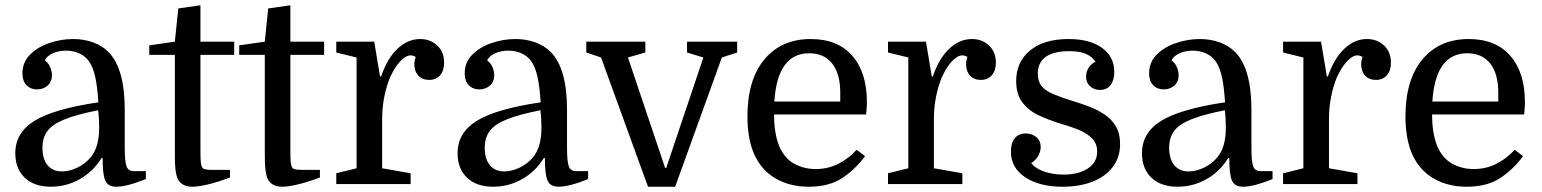

<svg xmlns="http://www.w3.org/2000/svg" viewBox="-20 -698 5846 728"><path d="M38 -117Q38 -195 111 -240Q184 -285 353 -310Q349 -369 342 -402Q335 -435 324 -455Q310 -481 285 -493.5Q260 -506 231 -506Q203 -506 180.5 -496Q158 -486 150 -469Q164 -459 170.5 -443Q177 -427 177 -413Q177 -388 160.5 -373.5Q144 -359 120 -359Q96 -359 80.5 -375Q65 -391 65 -420Q65 -462 94 -491Q123 -520 167.5 -535Q212 -550 257 -550Q298 -550 332.5 -537.5Q367 -525 391 -501Q453 -439 453 -281V-136Q453 -87 459.5 -68Q466 -49 488 -49H533V-19Q461 10 421 10Q390 10 379.5 -12.5Q369 -35 369 -99H365Q334 -48 283 -19Q232 10 173 10Q110 10 74 -24Q38 -58 38 -117ZM215 -48Q243 -48 273.5 -62.5Q304 -77 325 -103Q341 -123 348.5 -150.5Q356 -178 356 -215Q356 -232 355 -248.5Q354 -265 352 -280Q271 -264 225 -245.5Q179 -227 160 -201.5Q141 -176 141 -138Q141 -95 160.5 -71.5Q180 -48 215 -48Z M546 -490V-526L643 -540L656 -666L740 -678V-540H868V-490H740V-133Q740 -99 741 -86.5Q742 -74 745 -66Q748 -59 756 -56.5Q764 -54 782 -54H852V-25Q804 -7 767.5 1.5Q731 10 709 10Q664 10 651 -27Q647 -39 645 -58Q643 -77 643 -114V-490Z M887 -490V-526L984 -540L997 -666L1081 -678V-540H1209V-490H1081V-133Q1081 -99 1082 -86.5Q1083 -74 1086 -66Q1089 -59 1097 -56.5Q1105 -54 1123 -54H1193V-25Q1145 -7 1108.5 1.5Q1072 10 1050 10Q1005 10 992 -27Q988 -39 986 -58Q984 -77 984 -114V-490Z M1556 -482Q1552 -485 1546.5 -486.5Q1541 -488 1536 -488Q1524 -488 1510 -477Q1496 -466 1483 -447.5Q1470 -429 1459 -405Q1445 -371 1437 -330.5Q1429 -290 1429 -247V-60L1537 -41V0H1255V-41L1332 -60V-480L1255 -499V-540H1399L1421 -408H1425Q1448 -476 1487 -513Q1526 -550 1573 -550Q1612 -550 1638 -525.5Q1664 -501 1664 -460Q1664 -430 1648.5 -412.5Q1633 -395 1607 -395Q1581 -395 1566 -411.5Q1551 -428 1551 -455Q1551 -461 1552 -466.5Q1553 -472 1556 -482Z M1715 -117Q1715 -195 1788 -240Q1861 -285 2030 -310Q2026 -369 2019 -402Q2012 -435 2001 -455Q1987 -481 1962 -493.5Q1937 -506 1908 -506Q1880 -506 1857.5 -496Q1835 -486 1827 -469Q1841 -459 1847.5 -443Q1854 -427 1854 -413Q1854 -388 1837.5 -373.5Q1821 -359 1797 -359Q1773 -359 1757.5 -375Q1742 -391 1742 -420Q1742 -462 1771 -491Q1800 -520 1844.5 -535Q1889 -550 1934 -550Q1975 -550 2009.5 -537.5Q2044 -525 2068 -501Q2130 -439 2130 -281V-136Q2130 -87 2136.5 -68Q2143 -49 2165 -49H2210V-19Q2138 10 2098 10Q2067 10 2056.5 -12.5Q2046 -35 2046 -99H2042Q2011 -48 1960 -19Q1909 10 1850 10Q1787 10 1751 -24Q1715 -58 1715 -117ZM1892 -48Q1920 -48 1950.5 -62.5Q1981 -77 2002 -103Q2018 -123 2025.5 -150.5Q2033 -178 2033 -215Q2033 -232 2032 -248.5Q2031 -265 2029 -280Q1948 -264 1902 -245.5Q1856 -227 1837 -201.5Q1818 -176 1818 -138Q1818 -95 1837.5 -71.5Q1857 -48 1892 -48Z M2540 10H2437L2259 -480L2203 -499V-540H2427V-499L2361 -480L2502 -61H2506L2647 -480L2585 -499V-540H2775V-499L2717 -480Z M3264 -264H2915Q2915 -191 2935 -143Q2955 -97 2992 -77Q3029 -57 3072 -57Q3119 -57 3158 -76.5Q3197 -96 3228 -130L3260 -106Q3225 -58 3175 -24Q3125 10 3046 10Q2977 10 2924 -19.5Q2871 -49 2843 -106Q2828 -137 2821 -175Q2814 -213 2814 -256Q2814 -396 2878.5 -473Q2943 -550 3054 -550Q3156 -550 3211.5 -486.5Q3267 -423 3267 -311Q3267 -301 3266.5 -292.5Q3266 -284 3264 -264ZM3048 -496Q2928 -496 2916 -313H3166V-346Q3166 -418 3135.5 -457Q3105 -496 3048 -496Z M3648 -482Q3644 -485 3638.5 -486.5Q3633 -488 3628 -488Q3616 -488 3602 -477Q3588 -466 3575 -447.5Q3562 -429 3551 -405Q3537 -371 3529 -330.5Q3521 -290 3521 -247V-60L3629 -41V0H3347V-41L3424 -60V-480L3347 -499V-540H3491L3513 -408H3517Q3540 -476 3579 -513Q3618 -550 3665 -550Q3704 -550 3730 -525.5Q3756 -501 3756 -460Q3756 -430 3740.5 -412.5Q3725 -395 3699 -395Q3673 -395 3658 -411.5Q3643 -428 3643 -455Q3643 -461 3644 -466.5Q3645 -472 3648 -482Z M4013 -36Q4069 -36 4104.5 -59Q4140 -82 4140 -123Q4140 -156 4118 -176Q4096 -196 4063.5 -208.5Q4031 -221 3998 -230Q3957 -243 3919 -260.5Q3881 -278 3857 -309Q3833 -340 3833 -391Q3833 -463 3885.5 -506.5Q3938 -550 4032 -550Q4112 -550 4158.5 -516.5Q4205 -483 4205 -425Q4205 -394 4191 -375.5Q4177 -357 4151 -357Q4128 -357 4113 -371Q4098 -385 4098 -407Q4098 -426 4108 -441.5Q4118 -457 4134 -464Q4119 -485 4095.5 -494.5Q4072 -504 4035 -504Q3975 -504 3945 -482.5Q3915 -461 3915 -419Q3915 -389 3929.5 -371.5Q3944 -354 3972 -342Q4000 -330 4041 -317Q4075 -307 4108 -294.5Q4141 -282 4168 -264Q4195 -246 4211 -219Q4227 -192 4227 -152Q4227 -101 4199 -64.5Q4171 -28 4122 -9Q4073 10 4009 10Q3921 10 3867 -26Q3813 -62 3813 -123Q3813 -155 3827.5 -173.5Q3842 -192 3869 -192Q3893 -192 3909.5 -178Q3926 -164 3926 -141Q3926 -122 3915.5 -105Q3905 -88 3890 -80Q3903 -61 3936.5 -48.5Q3970 -36 4013 -36Z M4310 -117Q4310 -195 4383 -240Q4456 -285 4625 -310Q4621 -369 4614 -402Q4607 -435 4596 -455Q4582 -481 4557 -493.5Q4532 -506 4503 -506Q4475 -506 4452.5 -496Q4430 -486 4422 -469Q4436 -459 4442.5 -443Q4449 -427 4449 -413Q4449 -388 4432.5 -373.5Q4416 -359 4392 -359Q4368 -359 4352.5 -375Q4337 -391 4337 -420Q4337 -462 4366 -491Q4395 -520 4439.5 -535Q4484 -550 4529 -550Q4570 -550 4604.5 -537.5Q4639 -525 4663 -501Q4725 -439 4725 -281V-136Q4725 -87 4731.5 -68Q4738 -49 4760 -49H4805V-19Q4733 10 4693 10Q4662 10 4651.5 -12.5Q4641 -35 4641 -99H4637Q4606 -48 4555 -19Q4504 10 4445 10Q4382 10 4346 -24Q4310 -58 4310 -117ZM4487 -48Q4515 -48 4545.5 -62.5Q4576 -77 4597 -103Q4613 -123 4620.5 -150.5Q4628 -178 4628 -215Q4628 -232 4627 -248.5Q4626 -265 4624 -280Q4543 -264 4497 -245.5Q4451 -227 4432 -201.5Q4413 -176 4413 -138Q4413 -95 4432.5 -71.5Q4452 -48 4487 -48Z M5146 -482Q5142 -485 5136.5 -486.5Q5131 -488 5126 -488Q5114 -488 5100 -477Q5086 -466 5073 -447.5Q5060 -429 5049 -405Q5035 -371 5027 -330.5Q5019 -290 5019 -247V-60L5127 -41V0H4845V-41L4922 -60V-480L4845 -499V-540H4989L5011 -408H5015Q5038 -476 5077 -513Q5116 -550 5163 -550Q5202 -550 5228 -525.5Q5254 -501 5254 -460Q5254 -430 5238.5 -412.5Q5223 -395 5197 -395Q5171 -395 5156 -411.5Q5141 -428 5141 -455Q5141 -461 5142 -466.5Q5143 -472 5146 -482Z M5759 -264H5410Q5410 -191 5430 -143Q5450 -97 5487 -77Q5524 -57 5567 -57Q5614 -57 5653 -76.5Q5692 -96 5723 -130L5755 -106Q5720 -58 5670 -24Q5620 10 5541 10Q5472 10 5419 -19.5Q5366 -49 5338 -106Q5323 -137 5316 -175Q5309 -213 5309 -256Q5309 -396 5373.5 -473Q5438 -550 5549 -550Q5651 -550 5706.5 -486.5Q5762 -423 5762 -311Q5762 -301 5761.5 -292.5Q5761 -284 5759 -264ZM5543 -496Q5423 -496 5411 -313H5661V-346Q5661 -418 5630.5 -457Q5600 -496 5543 -496Z"/></svg>

Font: Domine
Style: Regular
Weight: 400
Designer: Pablo Impallari, Rodrigo Fuenzalida, Brenda Gallo
Foundry: Pablo Impallari, Rodrigo Fuenzalida, Brenda Gallo
Version: Version 2.000